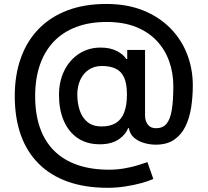

<svg xmlns="http://www.w3.org/2000/svg" viewBox="-20 -731 1029 952"><path d="M514.2 200.2Q403.3 200.2 317.6 170.2Q231.9 140.1 172.9 81.8Q113.8 23.4 83.5 -61Q53.2 -145.5 53.2 -254.4Q53.2 -358.9 83.3 -443.1Q113.3 -527.3 171.6 -587.4Q230 -647.5 314.2 -679.4Q398.4 -711.4 506.8 -711.4Q609.9 -711.4 689.5 -679.4Q769 -647.5 824.2 -591.6Q879.4 -535.6 907.7 -462.6Q936 -389.6 936 -308.1Q936 -252 928 -199.2Q919.9 -146.5 899.7 -104.7Q879.4 -63 843.5 -38.3Q807.6 -13.7 752 -13.7Q723.6 -13.7 694.6 -22Q665.5 -30.3 644.5 -48.3Q623.5 -66.4 619.1 -95.7H615.2Q602.1 -62 566.7 -38.8Q531.2 -15.6 475.1 -15.6Q409.2 -15.6 364 -47.1Q318.8 -78.6 295.7 -133.5Q272.5 -188.5 272.5 -259.3Q272.5 -327.6 298.8 -380.9Q325.2 -434.1 372.1 -464.6Q418.9 -495.1 479 -495.1Q526.4 -495.1 559.3 -478Q592.3 -460.9 606 -438.5H610.8V-483.4H699.2V-158.2Q699.2 -131.3 712.9 -113.3Q726.6 -95.2 753.4 -95.2Q787.1 -95.2 805.7 -117.4Q824.2 -139.6 831.8 -185.8Q839.4 -231.9 839.4 -304.2Q839.4 -369.6 818.8 -427.2Q798.3 -484.9 757.3 -528.6Q716.3 -572.3 654.3 -597.2Q592.3 -622.1 509.3 -622.1Q423.8 -622.1 357.9 -597.2Q292 -572.3 246.6 -524.7Q201.2 -477.1 177.7 -408.9Q154.3 -340.8 154.3 -254.4Q154.3 -167 177.7 -98.9Q201.2 -30.8 247.8 15.9Q294.4 62.5 362.8 86.4Q431.2 110.4 521 110.4Q560.5 110.4 597.7 103.8Q634.8 97.2 664.3 88.1Q693.8 79.1 710.9 72.8L740.2 156.2Q716.8 167 680.2 177Q643.6 187 600.3 193.6Q557.1 200.2 514.2 200.2ZM483.4 -104Q527.3 -104 555.2 -121.6Q583 -139.2 596.2 -174.6Q609.4 -210 609.4 -262.2Q609.4 -315.4 595.5 -346.4Q581.5 -377.4 553.7 -390.6Q525.9 -403.8 485.4 -403.8Q446.8 -403.8 419.4 -385Q392.1 -366.2 377.7 -334.2Q363.3 -302.2 363.3 -262.2Q363.3 -219.2 375.5 -183.1Q387.7 -147 414.3 -125.5Q440.9 -104 483.4 -104Z"/></svg>

Font: Inter
Style: 540
Weight: 540
Designer: Rasmus Andersson
Foundry: rsms
Version: Version 4.001;git-66647c0bb